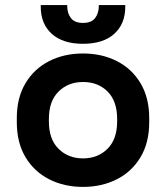

<svg xmlns="http://www.w3.org/2000/svg" viewBox="-20 -720 652 754"><path d="M46 -240V-256Q46 -336 80 -393Q114 -450 173 -480Q232 -510 306 -510Q380 -510 439 -480Q498 -450 532 -393Q566 -336 566 -256V-240Q566 -160 532 -103Q498 -46 439 -16Q380 14 306 14Q232 14 173 -16Q114 -46 80 -103Q46 -160 46 -240ZM440 -243V-253Q440 -323 402.5 -360.5Q365 -398 306 -398Q248 -398 210 -360.5Q172 -323 172 -253V-243Q172 -173 210 -135.5Q248 -98 306 -98Q364 -98 402 -135.5Q440 -173 440 -243ZM140 -694V-700H244V-696Q244 -668 258.5 -649Q273 -630 306 -630Q339 -630 353.5 -649Q368 -668 368 -696V-700H472V-694Q472 -626 428.5 -587Q385 -548 306 -548Q227 -548 183.5 -587Q140 -626 140 -694Z"/></svg>

Font: Space 7353
Style: Regular
Weight: 400
Designer: Christine Claussen + Ruben Lyon  (Space 7353)
Version: Version 1.000;FEAKit 1.0